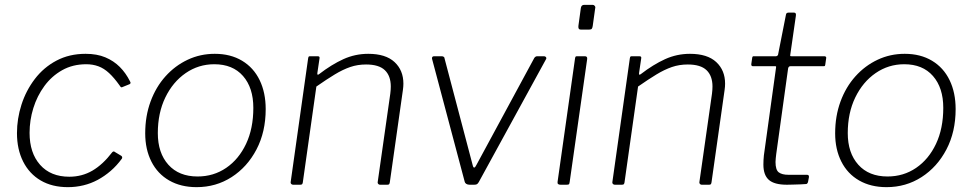

<svg xmlns="http://www.w3.org/2000/svg" viewBox="-20 -762 4013 792"><path d="M333 -540Q380 -540 414.5 -525.5Q449 -511 474 -486Q499 -461 516 -427Q519 -422 518.5 -419.5Q518 -417 515 -415L483 -402Q481 -401 478.5 -403Q476 -405 473 -410Q451 -441 430 -460.5Q409 -480 386 -488.5Q363 -497 336 -497Q280 -497 236.5 -472.5Q193 -448 163 -407Q133 -366 117.5 -316Q102 -266 102 -214Q102 -131 145.5 -82Q189 -33 266 -33Q318 -33 361 -58Q404 -83 443 -134Q449 -140 454 -135L479 -120Q482 -119 483.5 -115Q485 -111 483 -108Q462 -79 436.5 -57Q411 -35 383 -20Q355 -5 324 2.5Q293 10 260 10Q195 10 148 -17.5Q101 -45 75.5 -95.5Q50 -146 50 -213Q50 -272 68.5 -330Q87 -388 123.5 -436Q160 -484 213 -512Q266 -540 333 -540Z M791 10Q726 10 678 -17.5Q630 -45 604.5 -95.5Q579 -146 579 -212Q579 -283 601 -343Q623 -403 662.5 -447Q702 -491 754 -515.5Q806 -540 866 -540Q931 -540 978.5 -511.5Q1026 -483 1051 -431.5Q1076 -380 1076 -312Q1076 -218 1038 -145.5Q1000 -73 935.5 -31.5Q871 10 791 10ZM795 -34Q861 -34 913 -69.5Q965 -105 995 -168.5Q1025 -232 1025 -317Q1025 -400 982.5 -448.5Q940 -497 864 -497Q799 -497 746 -460.5Q693 -424 662 -360Q631 -296 631 -213Q631 -131 674.5 -82.5Q718 -34 795 -34Z M1189 0Q1184 0 1181 -3.5Q1178 -7 1179 -11L1251 -521Q1252 -527 1253.5 -528.5Q1255 -530 1259 -530H1290Q1295 -530 1297 -528Q1299 -526 1298 -521L1289 -460Q1288 -450 1296 -456Q1348 -496 1396.5 -518Q1445 -540 1499 -540Q1571 -540 1607.5 -506Q1644 -472 1644 -417Q1644 -411 1643.5 -404.5Q1643 -398 1642 -391L1588 -10Q1587 -4 1585 -2Q1583 0 1578 0H1547Q1543 0 1540 -3.5Q1537 -7 1538 -11L1590 -376Q1591 -384 1591.5 -391.5Q1592 -399 1592 -405Q1592 -449 1567.5 -472.5Q1543 -496 1490 -496Q1455 -496 1424.5 -485.5Q1394 -475 1361 -455Q1328 -435 1285 -405L1229 -9Q1228 -4 1226 -2Q1224 0 1218 0H1189Z M2224 -530Q2229 -530 2232 -526.5Q2235 -523 2233 -519L1955 -11Q1951 -4 1947 -2Q1943 0 1936 0H1917Q1909 0 1903.5 -3.5Q1898 -7 1897 -12L1762 -520Q1761 -530 1771 -530H1802Q1807 -530 1810.5 -527.5Q1814 -525 1814 -520L1930 -80Q1935 -60 1946 -83L2184 -523Q2189 -530 2196 -530H2224Z M2330 -12Q2329 -4 2327 -2Q2325 0 2317 0H2292Q2285 0 2282 -3Q2279 -6 2280 -12L2352 -521Q2353 -527 2354.5 -528.5Q2356 -530 2361 -530H2393Q2398 -530 2400.5 -527Q2403 -524 2402 -518ZM2425 -655Q2424 -648 2421.5 -644Q2419 -640 2411 -640H2376Q2369 -640 2367 -644.5Q2365 -649 2366 -656L2376 -729Q2378 -742 2390 -742H2425Q2430 -742 2433.5 -737.5Q2437 -733 2435 -727Z M2516 0Q2511 0 2508 -3.5Q2505 -7 2506 -11L2578 -521Q2579 -527 2580.5 -528.5Q2582 -530 2586 -530H2617Q2622 -530 2624 -528Q2626 -526 2625 -521L2616 -460Q2615 -450 2623 -456Q2675 -496 2723.5 -518Q2772 -540 2826 -540Q2898 -540 2934.5 -506Q2971 -472 2971 -417Q2971 -411 2970.5 -404.5Q2970 -398 2969 -391L2915 -10Q2914 -4 2912 -2Q2910 0 2905 0H2874Q2870 0 2867 -3.5Q2864 -7 2865 -11L2917 -376Q2918 -384 2918.5 -391.5Q2919 -399 2919 -405Q2919 -449 2894.5 -472.5Q2870 -496 2817 -496Q2782 -496 2751.5 -485.5Q2721 -475 2688 -455Q2655 -435 2612 -405L2556 -9Q2555 -4 2553 -2Q2551 0 2545 0H2516Z M3226 0Q3174 0 3151.5 -20Q3129 -40 3129 -83Q3129 -92 3129.5 -102Q3130 -112 3131 -121L3181 -482Q3182 -487 3181 -488Q3180 -489 3176 -489H3085Q3079 -489 3079 -497L3083 -525Q3084 -528 3085 -529Q3086 -530 3089 -530H3181Q3184 -530 3187 -532.5Q3190 -535 3190 -539L3222 -701Q3223 -710 3233 -710H3255Q3260 -710 3262 -707Q3264 -704 3263 -697L3240 -537Q3239 -532 3240 -531Q3241 -530 3245 -530H3381Q3384 -530 3386.5 -528Q3389 -526 3388 -522L3384 -494Q3383 -491 3382.5 -490Q3382 -489 3377 -489H3241Q3233 -489 3231 -480L3182 -127Q3181 -117 3180 -109.5Q3179 -102 3179 -94Q3179 -61 3192.5 -51Q3206 -41 3232 -41H3308Q3313 -41 3315 -39Q3317 -37 3317 -32L3313 -11Q3312 -6 3307 -3Q3299 -2 3282.5 -1.5Q3266 -1 3249.5 -0.5Q3233 0 3226 0Z M3637 10Q3572 10 3524 -17.5Q3476 -45 3450.5 -95.5Q3425 -146 3425 -212Q3425 -283 3447 -343Q3469 -403 3508.5 -447Q3548 -491 3600 -515.5Q3652 -540 3712 -540Q3777 -540 3824.5 -511.5Q3872 -483 3897 -431.5Q3922 -380 3922 -312Q3922 -218 3884 -145.5Q3846 -73 3781.5 -31.5Q3717 10 3637 10ZM3641 -34Q3707 -34 3759 -69.5Q3811 -105 3841 -168.5Q3871 -232 3871 -317Q3871 -400 3828.5 -448.5Q3786 -497 3710 -497Q3645 -497 3592 -460.5Q3539 -424 3508 -360Q3477 -296 3477 -213Q3477 -131 3520.5 -82.5Q3564 -34 3641 -34Z"/></svg>

Font: Libre Franklin ExtraLight
Style: Italic
Weight: 250
Italic angle: -8°
Designer: Pablo Impallari, Rodrigo Fuenzalida, Nhung Nguyen
Foundry: Impallari Type
Version: Version 3.000